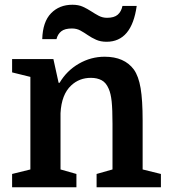

<svg xmlns="http://www.w3.org/2000/svg" viewBox="-20 -789 714 809"><path d="M108 -75V-465L31 -484V-540H205L227 -440H231Q261 -491 312 -520.5Q363 -550 421 -550Q504 -550 544 -496Q564 -468 572.5 -417.5Q581 -367 581 -281V-75L658 -56V0H387V-56L454 -75V-268Q454 -328 450.5 -361.5Q447 -395 438 -415Q427 -441 408 -451Q389 -461 363 -461Q314 -461 280 -429Q239 -391 235 -312V-75L302 -56V0H31V-56ZM158 -624Q160 -697 195 -733Q230 -769 285 -769Q311 -769 329.5 -760.5Q348 -752 364 -741.5Q380 -731 396 -722.5Q412 -714 431 -714Q461 -714 476 -727Q491 -740 496 -764H556Q535 -613 429 -613Q404 -613 385 -621.5Q366 -630 350 -641Q334 -652 318.5 -660.5Q303 -669 283 -669Q253 -669 238 -657Q223 -645 218 -624Z"/></svg>

Font: Domine
Style: Bold
Weight: 700
Designer: Pablo Impallari, Rodrigo Fuenzalida, Brenda Gallo
Foundry: Pablo Impallari, Rodrigo Fuenzalida, Brenda Gallo
Version: Version 2.000